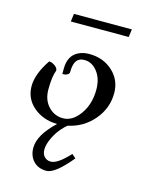

<svg xmlns="http://www.w3.org/2000/svg" viewBox="-92 -449 535 691"><g transform="rotate(15 175.0 -103.5)"><path d="M93.8 -359.4 97.7 -388.7H313.5L309.6 -359.4ZM17.6 -98.6Q17.6 -143.6 55.7 -200.2H58.6Q66.4 -200.2 77.6 -192.4Q88.9 -184.6 88.9 -174.8Q79.1 -151.4 79.1 -102.5Q79.1 -63.5 101.6 -39.6Q124 -15.6 156.2 -15.6Q191.4 -15.6 218.8 -53.7Q246.1 -91.8 246.1 -146.5Q246.1 -186.5 226.1 -212.4Q206.1 -238.3 177.7 -238.3Q167 -238.3 159.2 -234.4Q138.7 -224.6 138.7 -182.6Q138.7 -176.8 131.8 -172.9Q125 -168.9 116.2 -168.9H113.3V-188.5Q113.3 -237.3 148.4 -254.9Q166 -263.7 188.5 -263.7Q241.2 -263.7 276.4 -231.4Q311.5 -199.2 311.5 -150.4Q311.5 -93.8 273.9 -49.8Q236.3 -5.9 179.7 5.9Q174.8 9.8 169.9 14.6Q148.4 35.2 134.8 62.5Q121.1 89.8 121.1 110.4Q121.1 127 130.4 136.7Q139.6 146.5 154.3 146.5Q179.7 146.5 222.7 99.6L237.3 112.3Q179.7 182.6 147.5 182.6Q117.2 182.6 99.1 163.6Q81.1 144.5 81.1 114.3Q81.1 66.4 141.6 9.8Q88.9 8.8 53.2 -21.5Q17.6 -51.8 17.6 -98.6Z"/></g></svg>

Font: Kleymisska
Style: Regular
Weight: 500
Italic angle: -8°
Designer: gluk
Foundry: gluk
Version: Version 0.298